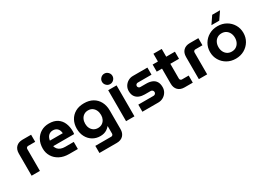

<svg xmlns="http://www.w3.org/2000/svg" viewBox="-14 -1640 3759 2739"><g transform="rotate(-30 1865.5 -270.0)"><path d="M60 0V-365Q60 -433 98.5 -471.5Q137 -510 205 -510H346V-393H229Q216 -393 206.5 -384Q197 -375 197 -361V0Z M678 0Q591 0 526.5 -33.5Q462 -67 426.5 -125Q391 -183 391 -255Q391 -336 424 -396Q457 -456 514 -489Q571 -522 643 -522Q729 -522 782.5 -486Q836 -450 861 -389.5Q886 -329 886 -255Q886 -245 885 -231.5Q884 -218 882 -211H537Q545 -180 564.5 -159Q584 -138 613.5 -127.5Q643 -117 680 -117H822V0ZM536 -303H749Q747 -322 742 -338.5Q737 -355 728 -368Q719 -381 707 -390Q695 -399 679 -404Q663 -409 644 -409Q619 -409 599.5 -400Q580 -391 567 -376Q554 -361 546.5 -342Q539 -323 536 -303Z M1060 203V86H1322Q1336 86 1345 76.5Q1354 67 1354 54V-71H1353Q1330 -45 1306 -29Q1282 -13 1254.5 -5.5Q1227 2 1194 2Q1126 2 1071.5 -30.5Q1017 -63 985 -122Q953 -181 953 -259Q953 -333 984.5 -392.5Q1016 -452 1076 -487Q1136 -522 1222 -522Q1305 -522 1365 -488Q1425 -454 1458 -392Q1491 -330 1491 -245V58Q1491 125 1452.5 164Q1414 203 1346 203ZM1222 -115Q1263 -115 1292 -134Q1321 -153 1336.5 -184.5Q1352 -216 1352 -255Q1352 -297 1336.5 -331Q1321 -365 1292 -385Q1263 -405 1222 -405Q1182 -405 1152.5 -385.5Q1123 -366 1107.5 -333Q1092 -300 1092 -259Q1092 -219 1107.5 -186.5Q1123 -154 1152.5 -134.5Q1182 -115 1222 -115Z M1616 0V-510H1754V0ZM1685 -571Q1650 -571 1624.5 -596.5Q1599 -622 1599 -657Q1599 -692 1624.5 -717.5Q1650 -743 1685 -743Q1720 -743 1745.5 -717.5Q1771 -692 1771 -657Q1771 -622 1745.5 -596.5Q1720 -571 1685 -571Z M1885 0V-117H2134Q2146 -117 2155.5 -122Q2165 -127 2170.5 -136Q2176 -145 2176 -156Q2176 -168 2170.5 -177Q2165 -186 2155.5 -191.5Q2146 -197 2134 -197H2038Q1989 -197 1949.5 -212.5Q1910 -228 1886.5 -262.5Q1863 -297 1863 -353Q1863 -396 1884.5 -431.5Q1906 -467 1942.5 -488.5Q1979 -510 2023 -510H2262V-393H2036Q2021 -393 2009.5 -383Q1998 -373 1998 -357Q1998 -341 2009 -330.5Q2020 -320 2036 -320H2132Q2187 -320 2227 -303.5Q2267 -287 2289 -252Q2311 -217 2311 -160Q2311 -116 2289 -79.5Q2267 -43 2230 -21.5Q2193 0 2147 0Z M2580 0Q2512 0 2473.5 -39Q2435 -78 2435 -145V-638H2572V-149Q2572 -136 2581.5 -126.5Q2591 -117 2604 -117H2715V0ZM2348 -393V-510H2715V-393Z M2815 0V-365Q2815 -433 2853.5 -471.5Q2892 -510 2960 -510H3101V-393H2984Q2971 -393 2961.5 -384Q2952 -375 2952 -361V0Z M3421 12Q3342 12 3280 -23.5Q3218 -59 3182 -119.5Q3146 -180 3146 -255Q3146 -330 3182 -390.5Q3218 -451 3280 -486.5Q3342 -522 3421 -522Q3500 -522 3562 -486.5Q3624 -451 3660 -390.5Q3696 -330 3696 -255Q3696 -180 3660 -119.5Q3624 -59 3562 -23.5Q3500 12 3421 12ZM3421 -105Q3463 -105 3493.5 -125Q3524 -145 3540.5 -179Q3557 -213 3557 -255Q3557 -297 3540.5 -331Q3524 -365 3493.5 -385Q3463 -405 3421 -405Q3379 -405 3348.5 -385Q3318 -365 3301.5 -331Q3285 -297 3285 -255Q3285 -213 3301.5 -179Q3318 -145 3348.5 -125Q3379 -105 3421 -105ZM3355 -577 3439 -700H3568L3484 -577Z"/></g></svg>

Font: MuseoModerno Thin SemiBold
Style: Regular
Weight: 600
Version: Version 1.003